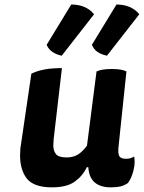

<svg xmlns="http://www.w3.org/2000/svg" viewBox="-20 -806 634 846"><path d="M252.9 -505.9Q208 -505.9 176.8 -500Q144.5 -494.1 118.2 -481.4Q102.5 -377 72.3 -168.9Q69.3 -154.3 69.3 -143.6Q68.4 -131.8 68.4 -121.1Q68.4 -57.6 98.6 -18.6Q129.9 19.5 209 19.5Q274.4 19.5 309.6 -5.9Q344.7 -31.2 362.3 -69.3Q364.3 -69.3 369.1 -69.3Q372.1 -23.4 397.5 -2Q422.9 19.5 467.8 19.5Q493.2 19.5 510.7 15.6Q528.3 10.7 543 1Q557.6 -16.6 567.4 -51.8Q573.2 -74.2 573.2 -93.8Q573.2 -105.5 571.3 -116.2Q562.5 -111.3 553.7 -108.4Q544.9 -106.4 533.2 -106.4Q514.6 -106.4 506.8 -116.2Q499 -127 502 -157.2Q513.7 -268.6 537.1 -491.2Q528.3 -496.1 512.7 -499Q496.1 -502 471.7 -502Q448.2 -502 431.6 -499Q416 -496.1 405.3 -491.2Q390.6 -381.8 363.3 -164.1Q343.8 -137.7 323.2 -125Q302.7 -112.3 273.4 -112.3Q238.3 -112.3 226.6 -127Q214.8 -141.6 214.8 -166Q214.8 -172.9 215.8 -180.7Q215.8 -189.5 216.8 -196.3Q228.5 -299.8 252.9 -505.9ZM394.5 -743.2Q377 -764.6 351.6 -775.4Q326.2 -786.1 293.9 -786.1Q257.8 -726.6 185.5 -608.4Q193.4 -589.8 210 -578.1Q225.6 -566.4 252 -560.5Q299.8 -622.1 394.5 -743.2ZM593.8 -743.2Q576.2 -764.6 550.8 -775.4Q525.4 -786.1 493.2 -786.1Q457 -726.6 384.8 -608.4Q392.6 -589.8 408.2 -578.1Q424.8 -566.4 451.2 -560.5Q499 -622.1 593.8 -743.2Z"/></svg>

Font: cl
Style: Bold Italic
Weight: 400
Designer: Mitja Miklavcic
Version: Version 7.504; 2011; Build 1022